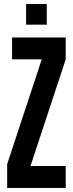

<svg xmlns="http://www.w3.org/2000/svg" viewBox="-20 -918 356 938"><path d="M15 0V-116L184 -628H39V-735H301V-628L129 -107H301V0ZM107.5 -797.5V-898.5H208.5V-797.5Z"/></svg>

Font: League Gothic
Style: Regular
Weight: 400
Designer: The League of Moveable Type
Version: Version 2.001